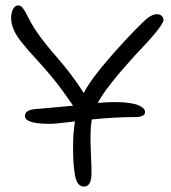

<svg xmlns="http://www.w3.org/2000/svg" viewBox="-20 -665 628 707"><path d="M164.1 -209Q71.8 -209 71.8 -237.8Q71.8 -260.3 109.9 -263.2Q111.8 -263.2 249 -275.9Q207.5 -336.9 176 -375.5Q144.5 -414.1 113 -447.8Q81.5 -481.4 58.1 -511.2Q21 -557.6 21 -598.1Q21 -619.1 28.3 -632.1Q35.6 -645 46.9 -645Q56.6 -645 63.7 -636Q70.8 -627 83.3 -602.3Q95.7 -577.6 106.9 -560.1Q126.5 -530.3 149.9 -501.2Q173.3 -472.2 191.9 -451.4Q210.4 -430.7 237.1 -396Q263.7 -361.3 289.1 -321.8L291 -327.1Q315.9 -374.5 383.1 -451.7Q450.2 -528.8 504.9 -582Q535.6 -612.8 558.1 -612.8Q567.9 -612.8 575 -606.9Q582 -601.1 582 -591.8Q582 -569.8 476.1 -460Q371.6 -345.2 339.8 -286.1Q378.4 -289.1 404.8 -289.1Q435.1 -289.1 457.5 -285.6Q480 -282.2 491.7 -276.6Q503.4 -271 508.8 -265.1Q514.2 -259.3 514.2 -252.9Q514.2 -233.9 477.1 -233.9Q403.8 -233.9 317.9 -225.1Q313.5 -197.3 313.2 -168.7Q313 -140.1 314.9 -98.1Q316.9 -56.2 316.9 -26.9Q316.9 22 289.1 22Q265.1 22 257.1 -14.9Q249 -51.8 249 -125Q249 -172.9 255.9 -217.8Q183.6 -209 164.1 -209Z"/></svg>

Font: Shantell Sans Irregular Bouncy
Style: Regular
Weight: 300
Designer: Stephen Nixon, Anya Danilova, Shantell Martin
Foundry: Arrow Type
Version: Version 1.006;[9816181b4]